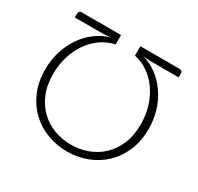

<svg xmlns="http://www.w3.org/2000/svg" viewBox="-153 -887 1105 1074"><g transform="rotate(30 399.5 -350.0)"><path d="M399.5 8Q332 8 271.5 -15Q211 -38 165.2 -81.2Q119.5 -124.5 92.5 -187Q65.5 -249.5 65.5 -329Q65.5 -393.5 83.5 -449.5Q101.5 -505.5 132.5 -549.5Q163.5 -593.5 205.5 -624Q247.5 -654.5 295.5 -668Q282 -666 268.2 -664.8Q254.5 -663.5 241.5 -663.5H64V-689.5Q64 -697.5 69 -702.5Q74 -707.5 82.5 -707.5H337V-647Q289 -637 248.5 -608.8Q208 -580.5 178.8 -538.5Q149.5 -496.5 133 -443Q116.5 -389.5 116.5 -329.5Q116.5 -257 140 -202Q163.5 -147 202.5 -110.2Q241.5 -73.5 292.8 -54.8Q344 -36 399.5 -36Q455 -36 506.2 -54.8Q557.5 -73.5 596.5 -110.2Q635.5 -147 659 -202Q682.5 -257 682.5 -329.5Q682.5 -389.5 666 -443Q649.5 -496.5 620.2 -538.5Q591 -580.5 550.5 -608.8Q510 -637 462 -647V-707.5H716Q724.5 -707.5 729.5 -702.5Q734.5 -697.5 734.5 -689.5V-663.5H557.5Q544.5 -663.5 530.5 -664.8Q516.5 -666 503 -668Q551 -654.5 593 -624Q635 -593.5 666.2 -549.5Q697.5 -505.5 715.5 -449.5Q733.5 -393.5 733.5 -329Q733.5 -249.5 706.5 -187Q679.5 -124.5 633.8 -81.2Q588 -38 527.5 -15Q467 8 399.5 8Z"/></g></svg>

Font: Lato Light
Style: Regular
Weight: 300
Designer: Lukasz Dziedzic
Foundry: tyPoland Lukasz Dziedzic
Version: Version 2.007; 2014-02-27